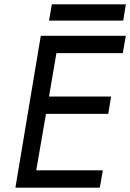

<svg xmlns="http://www.w3.org/2000/svg" viewBox="-20 -865 600 885"><path d="M192 -340H479L492 -420H206L240 -620H546L560 -700H254H216H215H168L51 0H96H133H440L454 -80H147ZM206 -770H548L560 -845H219Z"/></svg>

Font: Jost* 400 Book Italic
Style: Italic
Weight: 400
Italic angle: -10°
Version: Version 3.200; ttfautohint (v0.97) -l 8 -r 50 -G 200 -x 14 -